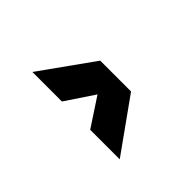

<svg xmlns="http://www.w3.org/2000/svg" viewBox="-0 -969 648 648"><g transform="rotate(45 323.5 -645.5)"><path d="M256 -551H115L250 -740H397L532 -551H391L324 -653Z"/></g></svg>

Font: Be Vietnam Black
Style: Regular
Weight: 900
Designer: Lam Bao; Tony Le; Vietanh Nguyen
Foundry: Yellow Type Foundry
Version: Version 5.000